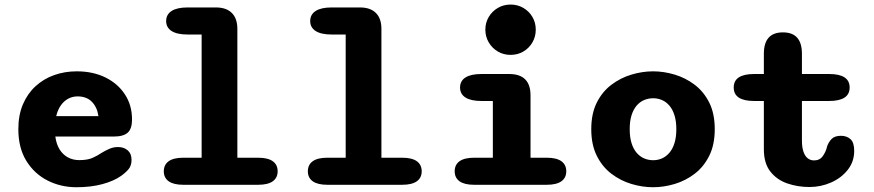

<svg xmlns="http://www.w3.org/2000/svg" viewBox="-20 -794 3754 825"><path d="M308.5 10.5Q241.3 10.5 184.4 -18.3Q127.5 -47.2 93.2 -102.8Q58.8 -158.5 58.8 -239Q58.8 -299.5 78.5 -345.7Q98.2 -391.8 132.7 -423.5Q167.2 -455.2 212.6 -471.3Q258 -487.5 309.8 -487.5Q379.5 -487.5 433 -461.2Q486.5 -434.8 516.9 -388.2Q547.3 -341.7 547.3 -280.5Q547.3 -240.7 528.8 -224Q510.2 -207.3 468.8 -207.3H217.7Q222 -175 235.8 -152.4Q249.7 -129.8 271.5 -117.9Q293.3 -106 320.5 -106Q355.8 -106 377.5 -115.6Q399.2 -125.2 416.3 -137Q433.5 -147.5 450.6 -154.8Q467.7 -162.2 487 -162.2Q512.2 -162.2 528.7 -148.1Q545.2 -134 545.2 -107.2Q545.2 -82.2 532.2 -66.8Q519.2 -51.5 499.7 -37.8Q469.3 -16.2 420 -2.8Q370.7 10.5 308.5 10.5ZM221.5 -295H403Q397.5 -333.3 374.8 -356.6Q352 -379.8 313.3 -379.8Q292 -379.8 273.6 -370.2Q255.2 -360.5 241.8 -341.8Q228.3 -323 221.5 -295Z M767.8 0Q725.9 0 704.9 -15Q683.8 -30.1 683.8 -57.9Q683.8 -86.2 704.9 -101.3Q725.9 -116.3 767.8 -116.3H846.4V-645.7H785.8Q740.9 -645.7 717.4 -660.7Q693.9 -675.8 693.9 -703.6Q693.9 -731.8 717.4 -746.9Q740.9 -762 785.8 -762H907.7Q952.5 -762 976.2 -738.3Q999.9 -714.6 999.9 -669.8V-116.3H1089Q1130.9 -116.3 1152 -101.3Q1173 -86.2 1173 -57.9Q1173 -30.1 1152 -15Q1130.9 0 1089 0Z M1386.8 0Q1344.9 0 1323.9 -15Q1302.8 -30.1 1302.8 -57.9Q1302.8 -86.2 1323.9 -101.3Q1344.9 -116.3 1386.8 -116.3H1465.4V-645.7H1404.8Q1359.9 -645.7 1336.4 -660.7Q1312.9 -675.8 1312.9 -703.6Q1312.9 -731.8 1336.4 -746.9Q1359.9 -762 1404.8 -762H1526.7Q1571.5 -762 1595.2 -738.3Q1618.9 -714.6 1618.9 -669.8V-116.3H1708Q1749.9 -116.3 1771 -101.3Q1792 -86.2 1792 -57.9Q1792 -30.1 1771 -15Q1749.9 0 1708 0Z M2017.2 -116.3H2097.7V-360.1H2048.4Q2003.6 -360.1 1980.2 -375Q1956.8 -389.8 1956.8 -418.1Q1956.8 -446.3 1980.2 -461.2Q2003.6 -476 2048.4 -476H2167.8Q2259.6 -476 2259.6 -384.2V-116.3H2329.2Q2371.1 -116.3 2392.2 -101.3Q2413.2 -86.2 2413.2 -57.9Q2413.2 -30.1 2392.2 -15Q2371.1 0 2329.2 0H2017.2Q1975.8 0 1954.7 -15Q1933.7 -30.1 1933.7 -57.9Q1933.7 -86.2 1954.7 -101.3Q1975.8 -116.3 2017.2 -116.3ZM2065.5 -666.6Q2065.5 -696.7 2080.1 -721.2Q2094.7 -745.7 2119.2 -760Q2143.8 -774.4 2173.8 -774.4Q2204.3 -774.4 2228.8 -760Q2253.3 -745.7 2267.7 -721.2Q2282.1 -696.7 2282.1 -666.6Q2282.1 -636.5 2267.7 -611.8Q2253.3 -587 2228.8 -572.6Q2204.3 -558.2 2173.8 -558.2Q2143.8 -558.2 2119.2 -572.6Q2094.7 -587 2080.1 -611.8Q2065.5 -636.5 2065.5 -666.6Z M2786.4 10.5Q2739.8 10.5 2693 -3.6Q2646.2 -17.7 2607 -47.5Q2567.8 -77.4 2544.2 -124.9Q2520.6 -172.3 2520.6 -239Q2520.6 -305.7 2544.2 -352.9Q2567.8 -400.1 2607 -429.7Q2646.2 -459.3 2693 -473.4Q2739.8 -487.5 2786.4 -487.5Q2832.5 -487.5 2879.3 -473.4Q2926.2 -459.3 2965.1 -429.7Q3004.1 -400.1 3027.7 -352.9Q3051.2 -305.7 3051.2 -239Q3051.2 -172.3 3027.7 -124.9Q3004.1 -77.4 2965.1 -47.5Q2926.2 -17.7 2879.3 -3.6Q2832.5 10.5 2786.4 10.5ZM2786.4 -105.6Q2806.9 -105.6 2824.8 -113.5Q2842.6 -121.5 2856.5 -137.8Q2870.4 -154.2 2878.2 -179.2Q2886.1 -204.3 2886.1 -239Q2886.1 -273.5 2878.2 -298.5Q2870.4 -323.5 2856.5 -339.9Q2842.6 -356.2 2824.8 -364Q2806.9 -371.8 2786.4 -371.8Q2765.9 -371.8 2747.6 -364Q2729.2 -356.2 2715.3 -339.9Q2701.4 -323.5 2693.6 -298.5Q2685.8 -273.5 2685.8 -239Q2685.8 -204.3 2693.6 -179.2Q2701.4 -154.2 2715.3 -137.8Q2729.2 -121.5 2747.6 -113.5Q2765.9 -105.6 2786.4 -105.6Z M3220.8 -360.1Q3132.7 -360.1 3132.7 -418.1Q3132.7 -476 3220.8 -476H3262.2V-563.1Q3262.2 -654.9 3344.1 -654.9Q3425.8 -654.9 3425.8 -563.1V-476H3542.7Q3630.8 -476 3630.8 -418.1Q3630.8 -360.1 3542.7 -360.1H3425.8V-190.1Q3425.8 -161.1 3432.4 -142Q3438.9 -123 3450.7 -113.8Q3462.4 -104.7 3477.9 -104.7Q3502.7 -104.7 3516 -124Q3529.4 -143.3 3533.9 -164.8Q3540.2 -183.2 3553.3 -196.8Q3566.4 -210.5 3593.3 -210.5Q3618.2 -210.5 3634.3 -196.2Q3650.4 -181.9 3650.4 -145.7Q3650.4 -99.5 3622.8 -64.4Q3595.2 -29.3 3551.2 -9.9Q3507.2 9.6 3458 9.6Q3407.7 9.6 3362.8 -5.9Q3317.9 -21.4 3290.1 -56.9Q3262.2 -92.4 3262.2 -152.7V-360.1Z"/></svg>

Font: Sono ExtraLight
Style: Regular
Weight: 200
Designer: Tyler Finck
Foundry: Tyler Finck
Version: Version 2.112